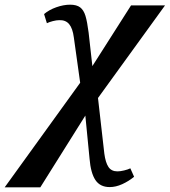

<svg xmlns="http://www.w3.org/2000/svg" viewBox="-136 -559 724 819"><path d="M206 -206 179 -399Q174 -438 159 -456Q144 -474 117 -473Q105 -473 89.5 -469Q74 -465 64 -460L52 -499Q73 -517 104 -528Q135 -539 163 -539Q191 -539 206 -527.5Q221 -516 228.5 -491.5Q236 -467 242 -420L258 -277L423 -536H568L282 -141L309 96Q314 134 326.5 153Q339 172 365 172Q377 172 393.5 168Q410 164 420 159L436 195Q413 214 385.5 226.5Q358 239 332 239Q291 239 271 209Q251 179 246 118L228 -66L36 240H-116Z"/></svg>

Font: Noto Serif Narrow
Style: Bold Italic
Weight: 700
Width: 4
Italic angle: -12°
Designer: Monotype Design Team
Foundry: Monotype Imaging Inc.
Version: Version 1.001